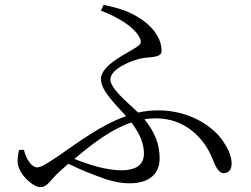

<svg xmlns="http://www.w3.org/2000/svg" viewBox="-20 -770 1040 795"><path d="M79 -150 59 -149C55 -133 53 -118 53 -101C53 -52 116 5 147 5C177 5 190 -27 227 -60L263 -92C313 -67 358 -50 396 -36C441 -19 480 -11 518 -11C590 -11 641 -44 641 -114C641 -170 623 -221 578 -276C594 -279 610 -280 626 -280C746 -280 826 -199 861 -110C873 -79 886 -53 906 -53C929 -53 939 -71 939 -92C939 -120 929 -148 903 -186C861 -249 762 -313 636 -313C607 -313 579 -310 552 -304C507 -347 437 -403 437 -441C437 -484 522 -519 564 -528C604 -536 649 -529 649 -560C649 -616 605 -669 548 -701C506 -727 460 -739 409 -750L398 -726C472 -697 534 -659 557 -616C567 -598 566 -589 547 -576C507 -549 398 -501 398 -443C398 -394 457 -340 502 -289C404 -255 315 -189 217 -121C163 -85 148 -77 133 -77C112 -77 88 -110 79 -150ZM524 -263C562 -212 576 -173 576 -134C576 -91 548 -65 483 -65C419 -65 348 -88 288 -112C373 -184 447 -237 524 -263Z"/></svg>

Font: Harano Aji Mincho
Style: Regular
Weight: 400
Foundry: Masamichi Hosoda
Version: HaranoAjiMincho-Regular version 20230610;ttx 4.39.4